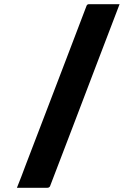

<svg xmlns="http://www.w3.org/2000/svg" viewBox="-20 -770 640 920"><path d="M553 -750Q498 -606 442.5 -461Q387 -316 332 -171Q277 -26 221 119Q220 123 217.5 125.5Q215 128 212 129Q209 130 206 130Q169 130 134 130Q99 130 61 130Q72 103 82.5 75.5Q93 48 103 21Q152 -106 200.5 -233.5Q249 -361 298 -488.5Q347 -616 395 -743Q397 -747 400 -748.5Q403 -750 407 -750Q445 -750 480.5 -750Q516 -750 553 -750Z"/></svg>

Font: Recursive ExtraBold
Style: Regular
Weight: 800
Version: Version 1.085